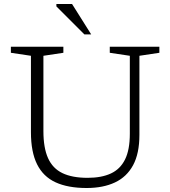

<svg xmlns="http://www.w3.org/2000/svg" viewBox="-20 -932 854 962"><path d="M630.5 -262V-652.5L530 -667.5V-698H778.5V-667.5L678.5 -652.5V-256.5Q678.5 -163 646.8 -104.2Q615 -45.5 555.8 -17.8Q496.5 10 414 10Q320.5 10 258.5 -18.5Q196.5 -47 165.8 -108.8Q135 -170.5 135 -269.5V-652.5L34.5 -667.5V-698H297.5V-667.5L197.5 -652.5V-275Q197.5 -191 220.8 -139.5Q244 -88 293 -64.5Q342 -41 419 -41Q488.5 -41 535.5 -62.8Q582.5 -84.5 606.5 -133Q630.5 -181.5 630.5 -262ZM437 -759.5H403L262.5 -900V-912H341Z"/></svg>

Font: Newsreader 9pt Light
Style: Regular
Weight: 300
Designer: Hugues Gentile
Foundry: Production Type
Version: Version 1.003